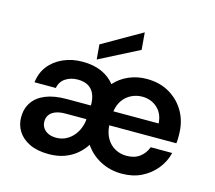

<svg xmlns="http://www.w3.org/2000/svg" viewBox="-107 -884 1151 1028"><g transform="rotate(15 468.0 -369.5)"><path d="M243 12Q180 12 137 -9Q94 -30 72.5 -64.5Q51 -99 51 -141Q51 -189 75 -224.5Q99 -260 146 -279Q193 -298 262 -298H396Q396 -337 384.5 -362.5Q373 -388 350 -401Q327 -414 293 -414Q255 -414 226 -395.5Q197 -377 190 -340H72Q78 -393 108 -431.5Q138 -470 186.5 -491.5Q235 -513 293 -513Q354 -513 399 -493Q444 -473 472 -437Q504 -473 550 -493Q596 -513 649 -513Q723 -513 777.5 -480Q832 -447 862 -392.5Q892 -338 892 -268Q892 -258 892 -246.5Q892 -235 890 -221H518Q521 -178 539 -148Q557 -118 586 -102.5Q615 -87 648 -87Q693 -87 721.5 -108.5Q750 -130 763 -165H882Q870 -115 837.5 -75Q805 -35 757.5 -11.5Q710 12 649 12Q584 12 530.5 -16Q477 -44 444 -93Q424 -62 395.5 -38.5Q367 -15 329.5 -1.5Q292 12 243 12ZM260 -83Q295 -83 323 -100.5Q351 -118 368.5 -147Q386 -176 391 -211V-221H277Q242 -221 220 -212Q198 -203 187.5 -187.5Q177 -172 177 -152Q177 -131 187.5 -115.5Q198 -100 216.5 -91.5Q235 -83 260 -83ZM520 -299H771Q768 -353 733.5 -384Q699 -415 650 -415Q619 -415 591 -401.5Q563 -388 544.5 -362.5Q526 -337 520 -299ZM362 -544 355 -626 573 -751 581 -656Z"/></g></svg>

Font: DM Sans 18pt SemiBold
Style: Regular
Weight: 600
Designer: Colophon Foundry, Jonny Pinhorn
Foundry: Colophon Foundry
Version: Version 4.004;gftools[0.9.30]